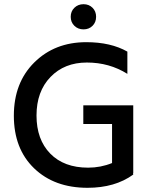

<svg xmlns="http://www.w3.org/2000/svg" viewBox="-20 -887 721 915"><path d="M615 -385V-62H614L615 -55Q528 8 397 8Q239 8 142.5 -85Q46 -178 46 -335.5Q46 -493 143.5 -589.5Q241 -686 391 -686Q508 -686 587 -641V-535Q501 -589 394 -589Q287 -589 220.5 -520Q154 -451 154 -336.5Q154 -222 219.5 -155Q285 -88 400 -88Q460 -88 514 -110V-296H377V-385ZM421 -764Q404 -747 378 -747Q352 -747 334.5 -764Q317 -781 317 -807Q317 -833 334.5 -850Q352 -867 378 -867Q404 -867 421 -850Q438 -833 438 -807Q438 -781 421 -764Z"/></svg>

Font: Hind Medium
Style: Regular
Weight: 500
Designer: Manushi Parikh, Satya Rajpurohit
Foundry: Indian Type Foundry
Version: Version 1.201;PS 1.0;hotconv 1.0.78;makeotf.lib2.5.61930; tt